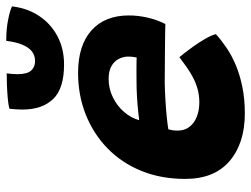

<svg xmlns="http://www.w3.org/2000/svg" viewBox="-115 -688 806 616"><g transform="rotate(-90 288.0 -380.0)"><path d="M486.5 -90.5Q468 -73.5 443.5 -56.8Q419 -40 387.8 -26.8Q356.5 -13.5 317.5 -5.5Q278.5 2.5 232 2.5Q136.5 2.5 79.2 -46.5Q22 -95.5 22 -188.5Q22 -267 48 -330.2Q74 -393.5 120.5 -438.5Q167 -483.5 228.8 -508Q290.5 -532.5 362 -532.5Q450.5 -532.5 498.5 -489.5Q546.5 -446.5 546.5 -369.5Q546.5 -340 539.5 -309.5Q532.5 -279 519 -252.5Q512.5 -253 487.8 -253.2Q463 -253.5 431.8 -253.8Q400.5 -254 372.5 -254.2Q344.5 -254.5 331 -254.5Q303 -254 274 -252.2Q245 -250.5 220.8 -248Q196.5 -245.5 181.5 -243Q177 -231 177 -212.5Q177 -191 188.8 -175.5Q200.5 -160 221 -151.8Q241.5 -143.5 267.5 -143.5Q290.5 -143.5 310.8 -149.2Q331 -155 348.8 -164.5Q366.5 -174 382.2 -185.2Q398 -196.5 412.5 -207.5Q415 -205 425 -192.2Q435 -179.5 447.8 -161.5Q460.5 -143.5 471.5 -124.5Q482.5 -105.5 486.5 -90.5ZM210.5 -336.5Q222.5 -338 241.5 -340Q260.5 -342 285.2 -343.5Q310 -345 338 -345Q354.5 -345.5 369.8 -345.2Q385 -345 396.5 -345Q408 -345 411.5 -344.5Q413 -351 413.8 -358.5Q414.5 -366 414.5 -373Q414 -389.5 406.2 -403.5Q398.5 -417.5 382.8 -426Q367 -434.5 343 -434.5Q311 -434.5 283 -420.5Q255 -406.5 236 -384Q217 -361.5 210.5 -336.5ZM575.5 -744.5Q570 -695.5 545 -657.8Q520 -620 480 -598.8Q440 -577.5 389 -577.5Q311.5 -577.5 278 -612.8Q244.5 -648 244.5 -711Q244.5 -721 245.2 -731.5Q246 -742 247 -752.5Q260.5 -756.5 281.5 -758.2Q302.5 -760 324 -760.8Q345.5 -761.5 360.5 -761.5Q359.5 -752 358.8 -743.8Q358 -735.5 358 -728Q358 -696 369.5 -683.2Q381 -670.5 400 -670.5Q417.5 -670.5 430.5 -680.2Q443.5 -690 452.2 -710.5Q461 -731 465 -763Q502 -763 531.5 -757.2Q561 -751.5 575.5 -744.5Z"/></g></svg>

Font: Grandstander Thin
Style: Bold Italic
Weight: 700
Italic angle: -15°
Version: Version 1.200